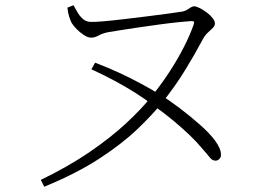

<svg xmlns="http://www.w3.org/2000/svg" viewBox="-20 -688 1040 729"><path d="M135 -5Q242 -57 322 -112Q402 -167 459.5 -220.5Q517 -274 553 -319Q590 -364 622 -413Q654 -462 678 -509Q702 -556 715 -594Q718 -603 716.5 -605.5Q715 -608 706 -608Q688 -607 654.5 -603.5Q621 -600 581.5 -594.5Q542 -589 503.5 -583.5Q465 -578 435 -573Q405 -568 392 -566Q370 -562 355 -553.5Q340 -545 326 -545Q314 -545 298.5 -555Q283 -565 270.5 -578Q258 -591 252 -601Q248 -609 243 -623.5Q238 -638 236 -659L259 -668Q265 -658 273 -643.5Q281 -629 293 -617.5Q305 -606 322 -605Q336 -604 371.5 -607Q407 -610 452.5 -615.5Q498 -621 543 -626.5Q588 -632 623.5 -637Q659 -642 672 -644Q683 -646 690.5 -651Q698 -656 704.5 -660Q711 -664 717 -664Q725 -664 738 -657.5Q751 -651 764.5 -641Q778 -631 787 -619.5Q796 -608 796 -599Q796 -590 788 -582Q780 -574 769 -564Q758 -554 749 -537Q721 -484 683 -422Q645 -360 594 -296Q560 -254 503 -199Q446 -144 359 -87Q272 -30 148 21ZM799 -78Q786 -78 777.5 -89Q769 -100 746 -126Q727 -149 701 -174Q675 -199 640.5 -228Q606 -257 561 -289Q531 -312 495.5 -334.5Q460 -357 418.5 -379.5Q377 -402 327 -425L341 -450Q391 -431 434 -411Q477 -391 516 -370Q555 -349 592 -326Q622 -308 661.5 -278Q701 -248 738 -215.5Q775 -183 796 -155Q807 -140 813 -126.5Q819 -113 819 -100Q819 -90 812.5 -84Q806 -78 799 -78Z"/></svg>

Font: Noto Serif SC ExtraLight ExtraLight
Style: Regular
Weight: 250
Version: Version 2.002-H1;hotconv 1.1.0;makeotfexe 2.6.0